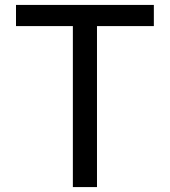

<svg xmlns="http://www.w3.org/2000/svg" viewBox="-20 -760 690 780"><path d="M605 -654H45V-740H605ZM374 0H276V-740H374Z"/></svg>

Font: Be Vietnam Pro Variable Thin
Style: Regular
Weight: 100
Designer: Lam Bao, Tony Le, Vietanh Nguyen
Foundry: Yellow Type Foundry
Version: Version 1.002